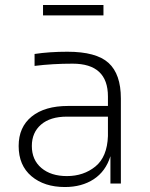

<svg xmlns="http://www.w3.org/2000/svg" viewBox="-20 -738 602 772"><path d="M424 -110Q405 -49 357 -17.5Q309 14 241 14Q158 14 106.5 -29.5Q55 -73 55 -151Q55 -227 107.5 -269.5Q160 -312 254 -312H414V-350Q414 -482 272 -482Q191 -482 119 -473V-521Q179 -530 251 -530Q367 -530 416.5 -485Q466 -440 466 -342V0H424ZM249 -30Q316 -30 363.5 -68.5Q411 -107 414 -191V-269H249Q182 -269 145 -237Q108 -205 108 -151Q108 -95 146.5 -62.5Q185 -30 249 -30ZM153 -718H396V-676H153Z"/></svg>

Font: Sora-SIA ExtraLight
Style: Regular
Weight: 200
Designer: Jonathan Barnbrook, Julián Moncada
Foundry: Barnbrook Fonts
Version: Version 2.000